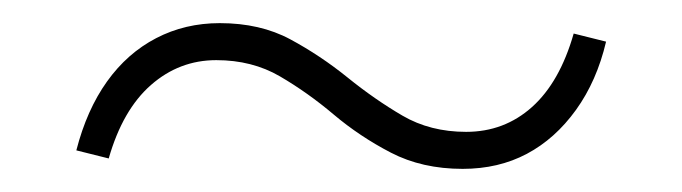

<svg xmlns="http://www.w3.org/2000/svg" viewBox="-20 -312 590 166"><path d="M380 -166Q345 -166 318 -180Q291 -194 268.5 -213Q246 -232 222 -246Q198 -260 167 -260Q135 -260 110.5 -238.5Q86 -217 74 -175L46 -182Q55 -217 72.5 -241.5Q90 -266 115 -279Q140 -292 170 -292Q205 -292 231 -278Q257 -264 280.5 -245Q304 -226 328 -212Q352 -198 383 -198Q416 -198 440 -219.5Q464 -241 476 -283L504 -276Q496 -242 478 -217Q460 -192 435.5 -179Q411 -166 380 -166Z"/></svg>

Font: Ysabeau Office ExtraLight
Style: Italic
Weight: 250
Italic angle: -12°
Designer: Christian Thalmann (Catharsis Fonts)
Version: Version 2.001;gftools[0.9.30]; featfreeze: tnum,lnum,ss02